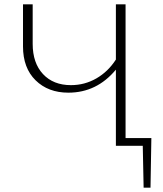

<svg xmlns="http://www.w3.org/2000/svg" viewBox="-20 -678 757 893"><path d="M684 -36 680 195H648L644 0H519V-354Q430 -247 298 -247Q204 -247 145.5 -304.5Q87 -362 87 -462V-658H132V-474Q132 -385 180 -333.5Q228 -282 310 -282Q374 -282 428.5 -313.5Q483 -345 519 -401V-658H564V-36Z"/></svg>

Font: EauTestText Light
Style: Regular
Weight: 300
Designer: Christian Thalmann (Catharsis Fonts)
Version: Version 0.001;PS 000.001;hotconv 1.0.88;makeotf.lib2.5.64775